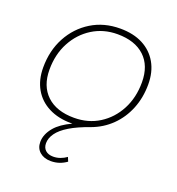

<svg xmlns="http://www.w3.org/2000/svg" viewBox="-133 -631 881 955"><g transform="rotate(20 307.0 -154.0)"><path d="M241 215Q205 215 182.5 195.5Q160 176 160 143Q160 102 193 63Q221 30 279 3Q275 3 272 3Q204 3 153 -23Q102 -49 74.5 -97Q47 -145 47 -210Q47 -300 85 -370.5Q123 -441 189.5 -482Q256 -523 342 -523Q412 -523 462 -497Q512 -471 539.5 -423Q567 -375 567 -309Q567 -239 543 -179.5Q519 -120 475 -77Q431 -34 371 -12Q308 10 267.5 34.5Q227 59 208 85.5Q189 112 189 139Q189 163 204 176.5Q219 190 245 190Q264 190 282 183.5Q300 177 315 166L324 188Q306 201 285.5 208Q265 215 241 215ZM276 -27Q351 -27 409 -63.5Q467 -100 500.5 -163.5Q534 -227 534 -308Q534 -396 482.5 -444Q431 -492 339 -492Q265 -492 206.5 -455.5Q148 -419 114 -355.5Q80 -292 80 -211Q80 -124 131.5 -75.5Q183 -27 276 -27Z"/></g></svg>

Font: Montserrat Thin ExtraLight
Style: Italic
Weight: 250
Italic angle: -11.3°
Version: Version 9.000